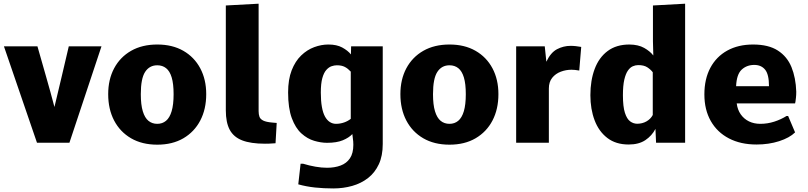

<svg xmlns="http://www.w3.org/2000/svg" viewBox="-20 -782 4428 1052"><path d="M182.6 0 1.5 -528.3H185.1Q208.5 -445.3 232.4 -362.5Q256.3 -279.8 278.3 -195.8Q298.3 -278.8 317.9 -362.1Q337.4 -445.3 356.9 -528.3H536.1L360.4 0Z M841.8 10.7Q758.3 10.7 698 -24.4Q637.7 -59.6 605.2 -121.8Q572.8 -184.1 572.8 -266.1Q572.8 -346.7 605.5 -408Q638.2 -469.2 698.5 -503.7Q758.8 -538.1 841.8 -538.1Q924.3 -538.1 984.4 -503.7Q1044.4 -469.2 1077.1 -408Q1109.9 -346.7 1109.9 -266.1Q1109.9 -184.1 1077.4 -121.8Q1044.9 -59.6 984.9 -24.4Q924.8 10.7 841.8 10.7ZM841.8 -103.5Q869.6 -103.5 889.6 -120.1Q909.7 -136.7 920.4 -172.6Q931.2 -208.5 931.2 -266.1Q931.2 -322.8 920.7 -357.7Q910.2 -392.6 890.1 -408.4Q870.1 -424.3 841.8 -424.3Q798.8 -424.3 775.1 -387.9Q751.5 -351.6 751.5 -266.1Q751.5 -208 762.5 -172.1Q773.4 -136.2 793.5 -119.9Q813.5 -103.5 841.8 -103.5Z M1431.6 5.4Q1354 5.4 1306.9 -12.9Q1259.8 -31.2 1238.5 -71.3Q1217.3 -111.3 1217.3 -177.2V-752L1397 -761.7V-172.9Q1397 -155.3 1401.6 -142.3Q1406.2 -129.4 1422.4 -121.3Q1438.5 -113.3 1472.2 -110.4Q1478 -109.9 1484.1 -109.4Q1490.2 -108.9 1496.1 -108.4L1489.7 2.9Q1465.3 4.9 1453.1 5.1Q1440.9 5.4 1431.6 5.4Z M1806.2 250.5Q1753.9 250.5 1705.8 245.4Q1657.7 240.2 1614.3 228L1627 115.2H1641.1Q1674.8 125.5 1708.5 131.3Q1742.2 137.2 1772 137.2Q1813.5 137.2 1846.2 125Q1878.9 112.8 1897.5 85.2Q1916 57.6 1916 11.2Q1916 3.9 1915.3 -7.1Q1914.6 -18.1 1910.6 -47.4Q1891.6 -27.3 1858.2 -13.4Q1824.7 0.5 1772 0.5Q1738.8 0.5 1701.4 -10.5Q1664.1 -21.5 1631.6 -50.8Q1599.1 -80.1 1578.9 -134.5Q1558.6 -189 1558.6 -275.4Q1558.6 -346.7 1578.1 -396.7Q1597.7 -446.8 1630.1 -478Q1662.6 -509.3 1701.7 -523.7Q1740.7 -538.1 1778.8 -538.1Q1825.2 -538.1 1855.2 -521.7Q1885.3 -505.4 1902.8 -483.9L1903.8 -528.3H2077.1V7.3Q2077.1 71.8 2055.7 117.9Q2034.2 164.1 1996.6 193.4Q1959 222.7 1909.9 236.6Q1860.8 250.5 1806.2 250.5ZM1821.3 -103.5Q1832.5 -103.5 1843.8 -105.5Q1855 -107.4 1865.5 -111.1Q1876 -114.7 1885.3 -119.9Q1894.5 -125 1901.9 -130.9V-389.6Q1894 -397.9 1886.2 -404.3Q1878.4 -410.6 1869.4 -415.3Q1860.4 -419.9 1849.9 -422.1Q1839.4 -424.3 1825.7 -424.3Q1812 -424.3 1796.9 -419.2Q1781.7 -414.1 1768.1 -398.9Q1754.4 -383.8 1746.1 -354Q1737.8 -324.2 1737.8 -274.9Q1737.8 -229 1743.7 -196.3Q1749.5 -163.6 1760.7 -143.3Q1772 -123 1787.4 -113.3Q1802.7 -103.5 1821.3 -103.5Z M2442.9 10.7Q2359.4 10.7 2299.1 -24.4Q2238.8 -59.6 2206.3 -121.8Q2173.8 -184.1 2173.8 -266.1Q2173.8 -346.7 2206.5 -408Q2239.3 -469.2 2299.6 -503.7Q2359.9 -538.1 2442.9 -538.1Q2525.4 -538.1 2585.4 -503.7Q2645.5 -469.2 2678.2 -408Q2710.9 -346.7 2710.9 -266.1Q2710.9 -184.1 2678.5 -121.8Q2646 -59.6 2585.9 -24.4Q2525.9 10.7 2442.9 10.7ZM2442.9 -103.5Q2470.7 -103.5 2490.7 -120.1Q2510.7 -136.7 2521.5 -172.6Q2532.2 -208.5 2532.2 -266.1Q2532.2 -322.8 2521.7 -357.7Q2511.2 -392.6 2491.2 -408.4Q2471.2 -424.3 2442.9 -424.3Q2399.9 -424.3 2376.2 -387.9Q2352.5 -351.6 2352.5 -266.1Q2352.5 -208 2363.5 -172.1Q2374.5 -136.2 2394.5 -119.9Q2414.6 -103.5 2442.9 -103.5Z M2808.1 0V-528.3H2964.8L2973.6 -443.8Q2997.1 -494.1 3032.2 -512.5Q3067.4 -530.8 3106.4 -530.8Q3121.1 -530.8 3135.7 -529.1Q3150.4 -527.3 3164.6 -524.9L3153.8 -395.5Q3141.6 -397.9 3130.1 -398.9Q3118.7 -399.9 3111.3 -399.9Q3081.1 -399.9 3052.5 -389.2Q3023.9 -378.4 3005.6 -355.7Q2987.3 -333 2987.3 -296.9V0Z M3424.8 9.8Q3354.5 9.8 3307.9 -25.9Q3261.2 -61.5 3238 -122.8Q3214.8 -184.1 3214.8 -260.3Q3214.8 -341.3 3238.3 -404.1Q3261.7 -466.8 3309.3 -502.4Q3356.9 -538.1 3428.7 -538.1Q3477.5 -537.6 3509.5 -519.5Q3541.5 -501.5 3559.6 -478L3557.6 -555.2V-752L3733.9 -761.7V0H3574.7L3571.3 -75.7Q3552.2 -38.6 3516.4 -14.4Q3480.5 9.8 3424.8 9.8ZM3471.2 -104Q3499.5 -104 3522.2 -116.9Q3544.9 -129.9 3556.6 -151.9V-386.2Q3544.9 -401.4 3526.6 -413.3Q3508.3 -425.3 3477.1 -425.3Q3461.9 -425.3 3447.3 -418.9Q3432.6 -412.6 3420.4 -395.3Q3408.2 -377.9 3400.6 -345.5Q3393.1 -313 3393.1 -260.3Q3393.1 -197.3 3404.1 -163.6Q3415 -129.9 3432.9 -116.9Q3450.7 -104 3471.2 -104Z M4125 9.8Q4038.1 9.8 3973.9 -23.7Q3909.7 -57.1 3874.5 -118.9Q3839.4 -180.7 3839.4 -264.6Q3839.4 -349.1 3872.1 -410.4Q3904.8 -471.7 3964.8 -504.9Q4024.9 -538.1 4106.4 -538.1Q4190.9 -538.1 4241.9 -505.1Q4293 -472.2 4316.7 -414.1Q4340.3 -356 4342.8 -279.8Q4342.8 -261.7 4341.3 -248Q4339.8 -234.4 4338.6 -226.1Q4337.4 -217.8 4336.4 -215.3H4016.6Q4021 -180.7 4038.6 -155.5Q4056.2 -130.4 4083.7 -116.9Q4111.3 -103.5 4145.5 -103.5Q4185.5 -103.5 4222.4 -115.5Q4259.3 -127.4 4289.6 -146.5H4298.3L4336.4 -56.6Q4306.2 -26.9 4249.3 -8.5Q4192.4 9.8 4125 9.8ZM4013.2 -309.6H4193.4Q4193.4 -374.5 4172.1 -400.4Q4150.9 -426.3 4112.8 -426.3Q4071.8 -426.3 4043.9 -400.6Q4016.1 -375 4013.2 -309.6Z"/></svg>

Font: Comme ExtraBold
Style: Regular
Weight: 800
Version: Version 1.000;gftools[0.9.27]